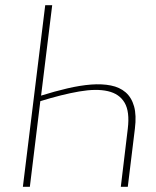

<svg xmlns="http://www.w3.org/2000/svg" viewBox="-20 -723 602 743"><path d="M155 -703H182L139 -353Q191.5 -369.5 240.8 -381Q290 -392.5 332.5 -395.8Q375 -399 409 -392.2Q443 -385.5 466 -365.8Q489 -346 498.8 -311.5Q508.5 -277 502 -225L474.5 0H447.5L474.5 -225Q482.5 -291 462.2 -325.5Q442 -360 397.5 -370.2Q353 -380.5 286.5 -369Q220 -357.5 136 -331.5L95.5 0H68.5Z"/></svg>

Font: Lato Thin
Style: Italic
Weight: 200
Italic angle: -7°
Designer: Lukasz Dziedzic
Foundry: tyPoland Lukasz Dziedzic
Version: Version 2.007; 2014-02-27